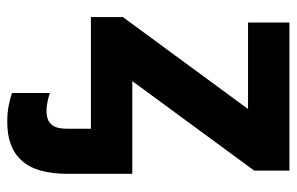

<svg xmlns="http://www.w3.org/2000/svg" viewBox="-164 -422 816 528"><g transform="rotate(90 244.0 -158.0)"><path d="M449.2 -545.9V-449.2L203.1 -113.8H458V64Q458 150.4 421.9 189.9Q386.7 230 315.9 230Q291.5 230 272.9 226.6Q250 222.2 235.8 216.8V112.8Q250 117.7 258.8 119.1Q271 122.1 284.2 122.1Q310.1 122.1 321.3 109.4Q334 98.1 334 64V0H26.9V-87.9L279.8 -432.1H42V-545.9Z"/></g></svg>

Font: Droid Sans Thai
Style: Bold
Weight: 700
Designer: Steve Matteson
Foundry: Ascender Corporation
Version: Version 1.00